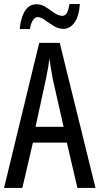

<svg xmlns="http://www.w3.org/2000/svg" viewBox="-20 -925 490 945"><path d="M361 0 309 -223H142L90 0H0L173 -714H274L450 0ZM240 -535Q235 -563 230.5 -589Q226 -615 223 -638Q218 -590 206 -536L155 -301H293ZM77 -782Q80 -814 89 -841.5Q98 -869 115 -886.5Q132 -904 160 -904Q185 -904 206.5 -889.5Q228 -875 248.5 -861Q269 -847 287 -847Q302 -847 310 -863Q318 -879 322 -905H373Q369 -846 347 -814.5Q325 -783 291 -783Q267 -783 244 -797.5Q221 -812 201 -826.5Q181 -841 165 -841Q152 -841 142 -825.5Q132 -810 127 -782Z"/></svg>

Font: Noto Sans Sinhala UI ExtraCondensed
Style: Regular
Weight: 400
Width: 2
Designer: Jelle Bosma - Monotype Design Team
Foundry: Monotype Imaging Inc.
Version: Version 2.006; ttfautohint (v1.8.4.7-5d5b)